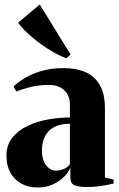

<svg xmlns="http://www.w3.org/2000/svg" viewBox="-20 -819 529 850"><path d="M147 11Q105 11 73.8 -6.5Q42.5 -24 25.5 -55.5Q8.5 -87 8.5 -129.5Q8.5 -177 34.8 -209.8Q61 -242.5 103.2 -262.2Q145.5 -282 194.5 -290.5Q243.5 -299 289.5 -299V-358.5Q289.5 -382 278.8 -401.2Q268 -420.5 247.5 -431.8Q227 -443 197 -443Q149 -443 111.2 -432.8Q73.5 -422.5 52 -414L40 -436Q57 -453 87.5 -472Q118 -491 161.8 -504.2Q205.5 -517.5 262 -517.5Q318 -517.5 358.8 -499.5Q399.5 -481.5 422 -442.2Q444.5 -403 444.5 -339.5V-33L483 -24V-6.5Q472.5 -4 453.8 -0.2Q435 3.5 411.8 6.2Q388.5 9 364 9Q330.5 9 311 1.8Q291.5 -5.5 291.5 -34.5V-77Q283.5 -56.5 263.5 -36.2Q243.5 -16 214 -2.5Q184.5 11 147 11ZM228 -63.5Q243.5 -63.5 261.8 -70.5Q280 -77.5 289.5 -93V-271Q245.5 -271 218.2 -255.8Q191 -240.5 178.2 -213.8Q165.5 -187 165.5 -152Q165.5 -126.5 173.5 -106.5Q181.5 -86.5 195.8 -75Q210 -63.5 228 -63.5ZM273 -561.5Q246.5 -571 217.2 -587.5Q188 -604 158.8 -625.2Q129.5 -646.5 104 -670.2Q78.5 -694 60 -718.5L156 -799L292.5 -577.5L274 -561.5Z"/></svg>

Font: Merriweather 144pt ExtraBold
Style: Regular
Weight: 800
Version: Version 2.100